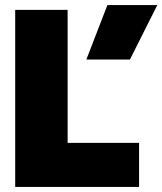

<svg xmlns="http://www.w3.org/2000/svg" viewBox="-20 -738 641 758"><path d="M404 -718H601L493 -503H321ZM40 -699H247V-174H529V0H40Z"/></svg>

Font: Prompt ExtraBold
Style: Regular
Weight: 800
Designer: Katatrad Team
Foundry: CadsonDemak
Version: Version 1.001